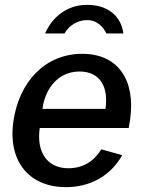

<svg xmlns="http://www.w3.org/2000/svg" viewBox="-20 -762 595 792"><path d="M511 -234 517 -271C539 -431 468 -540 319 -540C166 -540 58 -424 35 -260C12 -91 105 10 252 10C349 10 435 -34 484 -122L398 -146C368 -98 324 -68 262 -68C171 -68 130 -139 144 -234ZM246 -624C264 -655 297 -679 340 -679C383 -679 406 -649 419 -624H489C479 -698 423 -742 339 -742C256 -742 195 -691 166 -624ZM155 -313C165 -391 216 -467 308 -467C395 -467 428 -401 415 -313Z"/></svg>

Font: Cheyenne Sans Medium
Style: Italic
Weight: 500
Italic angle: -8.13011°
Designer: The Public Sans project authors (U.S. Web Design System), Libre Franklin designed by Pablo Impallari and Rodrigo Fuenzal
Foundry: The Cheyenne Sans Project Authors
Version: Version 2.007